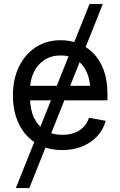

<svg xmlns="http://www.w3.org/2000/svg" viewBox="-20 -748 607 972"><path d="M60.1 204.1 433.1 -727.5H500.5L128.4 204.1ZM295.9 11.7Q217.8 11.7 161.9 -23.2Q106 -58.1 75.7 -120.4Q45.4 -182.6 45.4 -264.6Q45.4 -346.7 75.7 -409.7Q106 -472.7 160.4 -508.5Q214.8 -544.4 287.1 -544.4Q334 -544.4 376.5 -528.3Q418.9 -512.2 452.1 -478.8Q485.4 -445.3 504.6 -394Q523.9 -342.8 523.9 -272V-240.2H100.1V-313.5H476.6L437.5 -286.6Q437.5 -340.3 419.9 -381.1Q402.3 -421.9 368.9 -444.6Q335.4 -467.3 287.1 -467.3Q238.8 -467.3 204.1 -444.1Q169.4 -420.9 150.9 -382.1Q132.3 -343.3 132.3 -296.4V-251.5Q132.3 -193.4 152.3 -151.6Q172.4 -109.9 209.2 -87.6Q246.1 -65.4 296.4 -65.4Q330.1 -65.4 356.9 -75.4Q383.8 -85.4 402.6 -104.7Q421.4 -124 430.7 -151.9L515.1 -136.2Q503.4 -92.3 472.9 -59.1Q442.4 -25.9 397.2 -7.1Q352.1 11.7 295.9 11.7Z"/></svg>

Font: Inter 20pt
Style: Regular
Weight: 400
Version: Version 4.001;git-66647c0bb